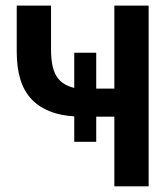

<svg xmlns="http://www.w3.org/2000/svg" viewBox="-20 -658 590 678"><path d="M242.2 -157.2V-247.1Q197.3 -250 164.6 -261.7Q120.6 -277.3 92.8 -306.2Q64.9 -335 52 -377.2Q39.1 -419.4 39.1 -475.1V-638.2H160.2V-484.9Q160.2 -449.2 166 -423.3Q171.9 -397.5 185.3 -380.6Q198.7 -363.8 220.7 -354.5Q230 -350.1 242.2 -347.7V-471.7H319.8V-345.2H383.8V-638.2H504.9V0H383.8V-246.1H319.8V-157.2Z"/></svg>

Font: Code New Roman
Style: Bold
Weight: 700
Monospace: yes
Designer: Sam Radian
Foundry: Code New Roman
Version: Version 1.508 October 19, 2014